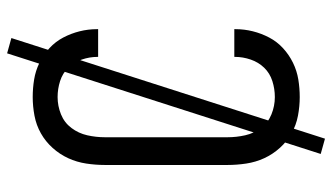

<svg xmlns="http://www.w3.org/2000/svg" viewBox="-217 -638 934 540"><g transform="rotate(-90 250.0 -368.0)"><path d="M247 8Q221 8 194.5 3Q168 -2 145 -15Q122 -28 104 -48Q86 -68 75 -92Q64 -116 60 -142.5Q56 -169 56 -195V-540Q56 -566 60 -592.5Q64 -619 75 -643Q86 -667 104 -687Q122 -707 145 -720Q168 -733 194.5 -738Q221 -743 247 -743Q272 -743 296.5 -739Q321 -735 343.5 -724Q366 -713 384.5 -696Q403 -679 414.5 -657Q426 -635 432 -611Q438 -587 438 -562V-559H360V-561Q360 -583 352.5 -605Q345 -627 329.5 -643Q314 -659 292 -666Q270 -673 247 -673Q222 -673 198.5 -663.5Q175 -654 160 -634Q145 -614 139.5 -589.5Q134 -565 134 -540V-195Q134 -170 139.5 -145.5Q145 -121 160 -101Q175 -81 198.5 -71.5Q222 -62 247 -62Q270 -62 292 -69Q314 -76 329.5 -92Q345 -108 352.5 -130Q360 -152 360 -174V-176H438V-173Q438 -148 432 -124Q426 -100 414.5 -78Q403 -56 384.5 -39Q366 -22 343.5 -11Q321 0 296.5 4Q272 8 247 8ZM130 79 87 67 370 -815 413 -803Z"/></g></svg>

Font: Iosevka NFM
Style: Regular
Weight: 400
Monospace: yes
Designer: Belleve Invis
Foundry: Belleve Invis
Version: Version 29.0.4; ttfautohint (v1.8.4);Nerd Fonts 3.3.0